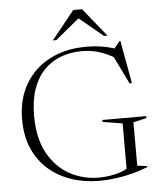

<svg xmlns="http://www.w3.org/2000/svg" viewBox="-61 -970 869 1033"><g transform="rotate(-5 374.0 -454.0)"><path d="M643.5 -53.5 696.5 -47V-41.5Q659.5 -26 614.8 -14.2Q570 -2.5 523.5 3.8Q477 10 434.5 10Q353.5 10 283.2 -13.8Q213 -37.5 160.2 -83.5Q107.5 -129.5 77.8 -197.5Q48 -265.5 48 -354Q48 -463.5 95 -544.5Q142 -625.5 227 -670.2Q312 -715 426 -715Q476 -715 521 -706.5Q566 -698 608 -681.5L568.5 -682L607 -730.5H611.5L653.5 -499.5L641.5 -497.5L555.5 -673.5L613 -618Q561 -655.5 509.2 -674.5Q457.5 -693.5 401 -693.5Q338.5 -693.5 286 -673.8Q233.5 -654 194.8 -613.8Q156 -573.5 135 -512.5Q114 -451.5 114 -368.5Q114 -249 157.5 -168.8Q201 -88.5 273.8 -48Q346.5 -7.5 434 -7.5Q465 -8 496.8 -13Q528.5 -18 556.2 -28.5Q584 -39 603 -54L585 -21.5V-287L478 -304.5V-315H715V-304.5L643.5 -288ZM384 -882H411L268.5 -764.5H250L373.5 -918H421L545 -764.5H526.5Z"/></g></svg>

Font: Newsreader 60pt Light
Style: Regular
Weight: 300
Designer: Hugues Gentile
Foundry: Production Type
Version: Version 1.003